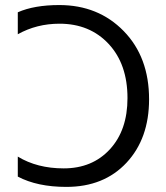

<svg xmlns="http://www.w3.org/2000/svg" viewBox="-20 -732 659 764"><path d="M50.8 -108.9Q127.9 -62 233.4 -62Q347.2 -62 417.2 -137.9Q487.3 -213.9 487.3 -341.8Q487.3 -476.6 412.4 -557.1Q337.4 -637.7 216.8 -637.7Q126 -637.7 50.8 -595.7V-683.1Q116.2 -711.9 215.8 -711.9Q371.1 -711.9 472.2 -608.4Q573.2 -504.9 573.2 -336.9Q573.2 -180.7 483.4 -84.5Q393.6 11.7 244.1 11.7Q128.4 11.7 50.8 -29.3Z"/></svg>

Font: Segoe UI Historic
Style: Regular
Weight: 400
Foundry: Microsoft Corporation
Version: Version 1.03